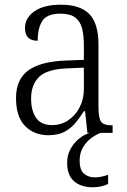

<svg xmlns="http://www.w3.org/2000/svg" viewBox="-20 -564 541 815"><path d="M185 10Q126 10 87 -28.5Q48 -67 48 -148Q48 -227 100 -265Q152 -303 259 -307L336 -310V-372Q336 -413 328.5 -443Q321 -473 299.5 -489.5Q278 -506 237 -506Q179 -506 159.5 -475Q140 -444 140 -391Q86 -391 86 -445Q86 -488 126 -516Q166 -544 239 -544Q321 -544 359.5 -504Q398 -464 398 -375V-111Q398 -62 409.5 -47Q421 -32 454 -32H458V0H351L341 -92H336Q320 -66 300.5 -42.5Q281 -19 253.5 -4.5Q226 10 185 10ZM200 -33Q240 -33 270.5 -54Q301 -75 318.5 -109.5Q336 -144 336 -185V-277L269 -274Q181 -271 146.5 -238Q112 -205 112 -145Q112 -95 133 -64Q154 -33 200 -33ZM375 231Q324 231 294.5 205.5Q265 180 265 127Q265 95 279 69Q293 43 315 25Q337 7 361 0H407Q388 7 367 22.5Q346 38 332 62Q318 86 318 118Q318 157 336.5 173Q355 189 382 189Q407 189 439 178V217Q425 224 407.5 227.5Q390 231 375 231Z"/></svg>

Font: Noto Serif Tamil SemiCondensed Light
Style: Italic
Weight: 300
Width: 4
Italic angle: -12°
Designer: Indian Type Foundry, Tom Grace, and the Monotype Design Team
Foundry: Monotype Imaging Inc.
Version: Version 2.003; ttfautohint (v1.8.4.7-5d5b)